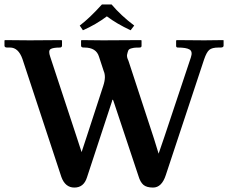

<svg xmlns="http://www.w3.org/2000/svg" viewBox="-20 -825 1038 857"><path d="M478 -805.2Q519 -756.3 579.1 -710.9L563 -689.9Q501 -718.8 457 -752Q407.2 -714.8 350.1 -689.9L335.9 -710.9Q378.9 -743.2 435.1 -805.2ZM312 12.2Q271 12.2 253.9 -35.2L80.1 -562Q62 -612.8 24.9 -612.8H12.2Q0 -612.8 0 -621.1V-644L2 -646Q75.2 -645 112.8 -645Q112.8 -645 253.9 -646L256.8 -644V-622.1Q256.8 -613.3 248 -612.8Q215.8 -612.8 205.3 -605.5Q194.8 -598.1 204.1 -571.8L320.8 -217.8L344.2 -146L367.2 -215.8L440.9 -441.9Q447.8 -462.9 448.2 -480Q448.2 -496.1 442.9 -507.8L421.9 -571.8Q409.7 -612.8 356.9 -612.8H354Q341.8 -612.8 341.8 -621.1V-644L344.2 -646Q400.4 -645 439.9 -645L609.9 -646L611.8 -644V-620.1Q611.8 -613.3 604 -612.8Q590.8 -612.8 583.5 -612.3Q576.2 -611.8 565.7 -608.9Q555.2 -606 552.5 -599.4Q549.8 -592.8 547.4 -581.8Q544.9 -570.8 553.2 -554.2L667 -207L688 -139.2L713.9 -214.8L832 -568.8Q840.8 -594.7 826.4 -603.8Q812 -612.8 773.9 -612.8Q766.1 -612.8 766.1 -620.1V-644L769 -646Q850.1 -645 892.1 -645L976.1 -646L978 -645V-621.1Q978 -613.3 965.8 -612.8H955.1Q926.3 -612.8 914.1 -602.3Q901.9 -591.8 891.1 -560.1L720.2 -43.9Q702.1 12.2 663.1 12.2Q634.3 12.2 620.1 0Q606 -12.2 598.1 -39.1L488.8 -367.2Q484.9 -380.4 482.9 -380.1Q481 -379.9 479 -370.1L368.2 -33.2Q354 12.2 312 12.2Z"/></svg>

Font: Linux Libertine
Style: Semibold
Weight: 600
Designer: Philipp H. Poll
Foundry: Philipp H. Poll
Version: Version 5.1.2 ; ttfautohint (v0.9)